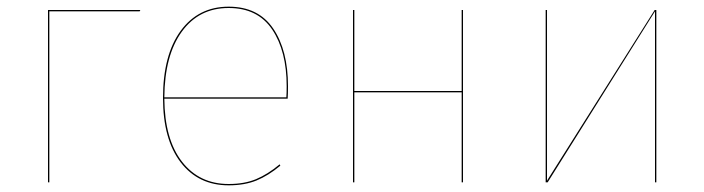

<svg xmlns="http://www.w3.org/2000/svg" viewBox="-20 -547 2113 576"><path d="M124 0V-517H401L399 -513H128V0Z M843 -251H473Q474 -129 526 -62Q578 5 666 5Q713 5 748 -9.5Q783 -24 819 -54L821 -50Q785 -20 749.5 -5.5Q714 9 666 9Q575 9 522 -60Q469 -129 469 -253Q469 -382 522 -454.5Q575 -527 666 -527Q755 -527 799.5 -461.5Q844 -396 844 -288Q844 -265 843 -251ZM840 -288Q840 -394 796.5 -458.5Q753 -523 666 -523Q577 -523 525.5 -452Q474 -381 473 -255H839Q840 -268 840 -288Z M1365 -270H1043V0H1039V-517H1043V-274H1365V-517H1369V0H1365Z M1949 0H1945V-394V-513L1623 0H1617V-517H1621V-124V-5L1944 -517H1949Z"/></svg>

Font: FiraGO Four
Style: Regular
Weight: 100
Designer: bBox Type
Foundry: bBox Type GmbH
Version: Version 1.001